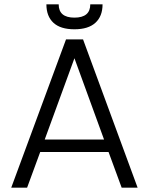

<svg xmlns="http://www.w3.org/2000/svg" viewBox="-20 -873 692 893"><path d="M484.9 -166H167L106 0H32.2L287.1 -689.9H366.2L620.1 0H545.9ZM188 -224.1H463.9L326.2 -602.1ZM195.8 -853H252.9Q252.9 -791 326.2 -791Q399.9 -791 399.9 -853H457Q457 -797.4 423.8 -767.1Q390.6 -736.8 326.2 -736.8Q261.2 -736.8 228.5 -767.1Q195.8 -797.4 195.8 -853Z"/></svg>

Font: PoppinsZ Light
Style: Regular
Weight: 300
Designer: Ninad Kale (Devanagari), Jonny Pinhorn (Latin)
Foundry: Indian Type Foundry
Version: Version 3.002;FEAKit 1.0